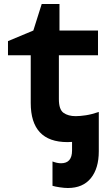

<svg xmlns="http://www.w3.org/2000/svg" viewBox="-20 -702 540 962"><path d="M320 240Q395 240 435 191Q475 142 475 56V-141Q440 -129 410.5 -124.5Q381 -120 359 -120Q322 -120 298.5 -136.5Q275 -153 275 -205V-425H471V-549H278V-682H189L147 -549L20 -496V-425H134V-186Q134 10 318 10Q329 10 341 9V52Q341 116 286 116Q266 116 243 107V229Q256 233 279.5 236.5Q303 240 320 240Z"/></svg>

Font: Noto Sans Mono UI Condensed ExtraBold
Style: Regular
Weight: 800
Width: 3
Designer: Monotype Design team
Foundry: Monotype Imaging Inc.
Version: 1.000